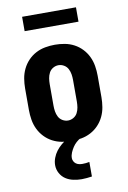

<svg xmlns="http://www.w3.org/2000/svg" viewBox="-100 -769 701 1053"><g transform="rotate(-10 250.0 -243.0)"><path d="M250 8Q223 8 195.5 3Q168 -2 143.5 -15Q119 -28 100 -48Q81 -68 69 -93Q57 -118 52.5 -145.5Q48 -173 48 -200V-320Q48 -347 52.5 -374.5Q57 -402 69 -427Q81 -452 100 -472Q119 -492 143.5 -505Q168 -518 195.5 -523Q223 -528 250 -528Q277 -528 304.5 -523Q332 -518 356.5 -505Q381 -492 400 -472Q419 -452 431 -427Q443 -402 447.5 -374.5Q452 -347 452 -320V-200Q452 -173 447.5 -145.5Q443 -118 431 -93Q419 -68 400 -48Q381 -28 356.5 -15Q332 -2 304.5 3Q277 8 250 8ZM250 -106Q266 -106 280.5 -114.5Q295 -123 302.5 -137.5Q310 -152 312.5 -168Q315 -184 315 -200V-320Q315 -336 312.5 -352Q310 -368 302.5 -382.5Q295 -397 280.5 -405.5Q266 -414 250 -414Q234 -414 219.5 -405.5Q205 -397 197.5 -382.5Q190 -368 187.5 -352Q185 -336 185 -320V-200Q185 -184 187.5 -168Q190 -152 197.5 -137.5Q205 -123 219.5 -114.5Q234 -106 250 -106ZM268 224Q245 224 221.5 219Q198 214 179 201.5Q160 189 148.5 168Q137 147 137 123Q137 103 144.5 83Q152 63 164.5 46.5Q177 30 193 16.5Q209 3 227 -8H302V0Q288 7 276 18Q264 29 255.5 42Q247 55 240.5 70Q234 85 234 101Q234 110 238.5 118.5Q243 127 250.5 132.5Q258 138 267.5 140Q277 142 286 142Q296 142 305.5 141Q315 140 325 138V219Q311 221 296.5 222.5Q282 224 268 224ZM100 -630V-710H400V-630Z"/></g></svg>

Font: Iosevka Curly Heavy
Style: Regular
Weight: 900
Monospace: yes
Designer: Belleve Invis
Foundry: Belleve Invis
Version: Version 22.1.2; ttfautohint (v1.8.4)